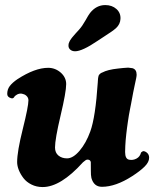

<svg xmlns="http://www.w3.org/2000/svg" viewBox="-20 -737 614 765"><path d="M368.7 -574.2Q307.6 -532.7 279.3 -532.7Q267.1 -532.7 259.5 -539.6Q252 -546.4 252.9 -557.6Q252.9 -560.5 253.7 -563.5Q254.4 -566.4 256.1 -569.8Q257.8 -573.2 259 -575.7Q260.3 -578.1 263.2 -582Q266.1 -585.9 267.8 -588.1Q269.5 -590.3 273.7 -595Q277.8 -599.6 279.8 -602.1Q281.7 -604.5 287.1 -610.1Q292.5 -615.7 294.9 -618.7Q308.1 -633.3 320.6 -655.8Q333 -678.2 338.9 -685.5Q363.8 -716.8 399.4 -716.8Q426.3 -716.8 443.8 -701.2Q461.4 -685.5 460 -661.6Q459 -640.6 442.4 -625Q434.6 -618.2 424.1 -610.8Q413.6 -603.5 396.2 -592.3Q378.9 -581.1 368.7 -574.2ZM149.9 8.3Q125.5 8.3 105.5 -1.7Q85.4 -11.7 73.5 -27.3Q61.5 -43 54.9 -59.6Q48.3 -76.2 48.3 -91.3Q48.3 -133.3 70.8 -223.1Q93.3 -313 93.3 -337.4Q93.3 -348.6 84 -356.4Q77.6 -361.8 66.9 -363.8Q57.1 -365.2 48.1 -360.4Q39.1 -355.5 36.1 -349.6Q31.7 -342.8 22.9 -346.2Q8.8 -350.6 8.8 -362.8Q8.8 -380.9 19 -394.3Q29.3 -407.7 49.3 -421.4Q119.1 -466.8 171.9 -466.8Q200.7 -466.8 223.1 -446.8Q243.7 -427.7 243.7 -401.9Q243.7 -370.6 221.4 -276.6Q199.2 -182.6 199.2 -149.4Q199.2 -128.4 212.9 -117.2Q226.6 -106 247.1 -106Q271 -106 296.9 -136.2Q322.8 -166.5 339.8 -213.4Q360.4 -270 369.6 -408.7Q369.6 -411.1 370.1 -417Q370.6 -422.9 370.8 -425.3Q371.1 -427.7 372.1 -432.1Q373 -436.5 374.8 -439Q376.5 -441.4 379.9 -444.1Q383.3 -446.8 387.7 -448.2Q408.7 -459.5 450.2 -463.9Q454.6 -464.4 470.7 -466.1Q486.8 -467.8 490.7 -467.5Q494.6 -467.3 507.8 -465.3Q524.4 -460.4 524.4 -439.5Q524.4 -434.6 522.7 -425.8Q521 -417 517.3 -400.4Q513.7 -383.8 510.7 -368.7Q510.3 -365.7 506.8 -347.7Q503.4 -329.6 502.4 -324.2Q501.5 -318.8 498 -301.8Q494.6 -284.7 493.4 -276.9Q492.2 -269 489.7 -252.9Q487.3 -236.8 486.1 -227.3Q484.9 -217.8 483.2 -203.4Q481.4 -189 480.7 -178.2Q480 -167.5 479.2 -155Q478.5 -142.6 478.5 -131.3Q478.5 -103 495.1 -100.6Q509.8 -97.7 523.9 -105.2Q538.1 -112.8 542 -129.4Q547.4 -134.8 552.7 -134.8Q561 -133.3 567.6 -126.5Q574.2 -119.6 574.2 -108.4Q574.2 -91.3 556.4 -73.5Q538.6 -55.7 506.8 -35.2Q440.9 7.3 386.2 7.3Q354 7.3 344.2 -27.8Q341.8 -38.6 342 -57.6Q342.3 -76.7 341.8 -90.8Q340.3 -101.1 328.1 -101.1Q322.3 -101.1 310.5 -90.3Q221.7 8.3 149.9 8.3Z"/></svg>

Font: Cooper*
Style: Bold Italic
Weight: 700
Italic angle: -7°
Designer: Owen Earl
Foundry: indestructible type*
Version: Version 0.001